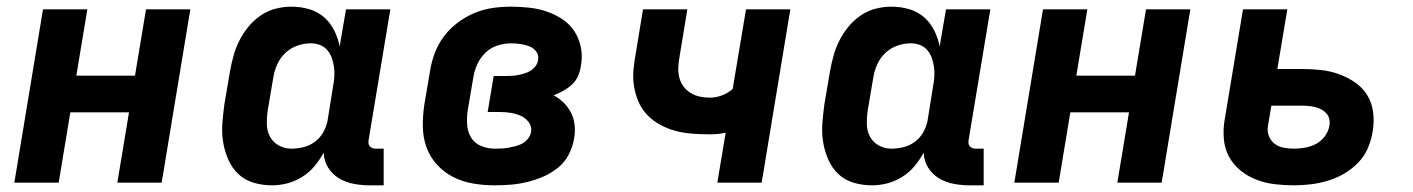

<svg xmlns="http://www.w3.org/2000/svg" viewBox="-20 -548 4240 576"><path d="M23 0 109 -520H242L209 -321H385L418 -520H551L465 0H332L367 -211H191L156 0Z M796 8Q767 8 740.5 0Q714 -8 695 -26Q676 -44 665 -69Q654 -94 649.5 -121Q645 -148 647 -176.5Q649 -205 653 -234L670 -334Q674 -357 680.5 -380.5Q687 -404 698 -426Q709 -448 725 -467.5Q741 -487 762 -501.5Q783 -516 807 -522Q831 -528 854 -528Q882 -528 907.5 -520.5Q933 -513 952 -496.5Q971 -480 982.5 -457Q994 -434 999 -409L1018 -520H1151L1086 -129Q1085 -123 1085.5 -118Q1086 -113 1089.5 -109Q1093 -105 1098 -103.5Q1103 -102 1109 -102H1131V8H1090Q1065 8 1041 3.5Q1017 -1 997 -13Q977 -25 964.5 -45Q952 -65 951 -90Q939 -68 923 -49Q907 -30 886 -17Q865 -4 842 2Q819 8 796 8ZM854 -102Q872 -102 890.5 -106.5Q909 -111 925 -123Q941 -135 950.5 -152.5Q960 -170 963 -188L979 -288Q982 -303 983 -318Q984 -333 982 -347Q980 -361 975.5 -374Q971 -387 962 -397.5Q953 -408 940 -413Q927 -418 912 -418Q892 -418 872 -411Q852 -404 836.5 -389.5Q821 -375 812 -355.5Q803 -336 800 -316L783 -216Q780 -196 780.5 -175.5Q781 -155 790 -138Q799 -121 816.5 -111.5Q834 -102 854 -102Z M1464 8Q1431 8 1399 2.5Q1367 -3 1339.5 -17Q1312 -31 1291 -54Q1270 -77 1259.5 -106Q1249 -135 1248.5 -168Q1248 -201 1253 -234L1270 -334Q1274 -361 1284 -388Q1294 -415 1311.5 -438.5Q1329 -462 1353 -480Q1377 -498 1403.5 -509Q1430 -520 1457.5 -524Q1485 -528 1512 -528Q1540 -528 1567.5 -525Q1595 -522 1620 -513.5Q1645 -505 1667 -490.5Q1689 -476 1703 -454.5Q1717 -433 1722.5 -406.5Q1728 -380 1723 -352Q1721 -337 1715 -322Q1709 -307 1697 -295.5Q1685 -284 1670.5 -276Q1656 -268 1641 -262Q1658 -253 1671.5 -239.5Q1685 -226 1693.5 -209Q1702 -192 1704 -171.5Q1706 -151 1702 -131Q1698 -107 1686 -84Q1674 -61 1653.5 -44.5Q1633 -28 1609.5 -18Q1586 -8 1561.5 -2Q1537 4 1512.5 6Q1488 8 1464 8ZM1465 -102Q1475 -102 1485.5 -102.5Q1496 -103 1506 -105Q1516 -107 1526.5 -109.5Q1537 -112 1547 -117.5Q1557 -123 1564 -132Q1571 -141 1573 -151Q1576 -168 1566.5 -181Q1557 -194 1542.5 -200.5Q1528 -207 1512 -209.5Q1496 -212 1479 -212H1443L1461 -320H1497Q1506 -320 1515.5 -320.5Q1525 -321 1535 -323Q1545 -325 1554.5 -328Q1564 -331 1572 -336Q1580 -341 1586.5 -349.5Q1593 -358 1594 -367Q1597 -382 1589 -393Q1581 -404 1568 -409Q1555 -414 1541 -416Q1527 -418 1513 -418Q1493 -418 1472.5 -411.5Q1452 -405 1436.5 -390Q1421 -375 1412 -355.5Q1403 -336 1400 -316L1383 -216Q1380 -195 1381.5 -173.5Q1383 -152 1393.5 -135Q1404 -118 1423.5 -110Q1443 -102 1465 -102Z M2132 0 2157 -150Q2144 -147 2132.5 -146Q2121 -145 2109 -145Q2083 -145 2056.5 -147Q2030 -149 2006 -155.5Q1982 -162 1960 -174Q1938 -186 1921 -204Q1904 -222 1894.5 -245Q1885 -268 1881.5 -293Q1878 -318 1881 -344.5Q1884 -371 1889 -398L1909 -520H2042L2019 -380Q2016 -364 2015 -348Q2014 -332 2017.5 -317Q2021 -302 2029.5 -290Q2038 -278 2050.5 -270Q2063 -262 2078 -258.5Q2093 -255 2109 -255Q2127 -255 2145 -261.5Q2163 -268 2178 -281L2218 -520H2351L2265 0Z M2596 8Q2567 8 2540.5 0Q2514 -8 2495 -26Q2476 -44 2465 -69Q2454 -94 2449.5 -121Q2445 -148 2447 -176.5Q2449 -205 2453 -234L2470 -334Q2474 -357 2480.5 -380.5Q2487 -404 2498 -426Q2509 -448 2525 -467.5Q2541 -487 2562 -501.5Q2583 -516 2607 -522Q2631 -528 2654 -528Q2682 -528 2707.5 -520.5Q2733 -513 2752 -496.5Q2771 -480 2782.5 -457Q2794 -434 2799 -409L2818 -520H2951L2886 -129Q2885 -123 2885.5 -118Q2886 -113 2889.5 -109Q2893 -105 2898 -103.5Q2903 -102 2909 -102H2931V8H2890Q2865 8 2841 3.5Q2817 -1 2797 -13Q2777 -25 2764.5 -45Q2752 -65 2751 -90Q2739 -68 2723 -49Q2707 -30 2686 -17Q2665 -4 2642 2Q2619 8 2596 8ZM2654 -102Q2672 -102 2690.5 -106.5Q2709 -111 2725 -123Q2741 -135 2750.5 -152.5Q2760 -170 2763 -188L2779 -288Q2782 -303 2783 -318Q2784 -333 2782 -347Q2780 -361 2775.5 -374Q2771 -387 2762 -397.5Q2753 -408 2740 -413Q2727 -418 2712 -418Q2692 -418 2672 -411Q2652 -404 2636.5 -389.5Q2621 -375 2612 -355.5Q2603 -336 2600 -316L2583 -216Q2580 -196 2580.5 -175.5Q2581 -155 2590 -138Q2599 -121 2616.5 -111.5Q2634 -102 2654 -102Z M3023 0 3109 -520H3242L3209 -321H3385L3418 -520H3551L3465 0H3332L3367 -211H3191L3156 0Z M3861 8Q3832 8 3803.5 4.5Q3775 1 3749 -9Q3723 -19 3701.5 -36.5Q3680 -54 3667 -78Q3654 -102 3651.5 -131Q3649 -160 3654 -189L3709 -520H3842L3812 -341H3885Q3914 -341 3942.5 -338Q3971 -335 3997 -325.5Q4023 -316 4045.5 -300.5Q4068 -285 4082 -262Q4096 -239 4099.5 -210.5Q4103 -182 4098 -153Q4094 -128 4083.5 -103.5Q4073 -79 4054 -59.5Q4035 -40 4011.5 -26.5Q3988 -13 3962.5 -5.5Q3937 2 3911.5 5Q3886 8 3861 8ZM3862 -102Q3878 -102 3895 -105Q3912 -108 3927.5 -116Q3943 -124 3954 -138.5Q3965 -153 3968 -170Q3970 -180 3968 -190Q3966 -200 3959.5 -207.5Q3953 -215 3944.5 -219.5Q3936 -224 3926.5 -226.5Q3917 -229 3906.5 -230Q3896 -231 3886 -231H3794L3784 -171Q3781 -155 3786.5 -140.5Q3792 -126 3803.5 -117Q3815 -108 3830.5 -105Q3846 -102 3862 -102Z"/></svg>

Font: Iosevka Extrabold Extended
Style: Italic
Weight: 800
Width: 7
Italic angle: -9°
Monospace: yes
Designer: Belleve Invis
Foundry: Belleve Invis
Version: Version 32.5.0; ttfautohint (v1.8.4)